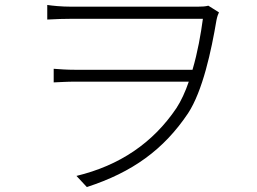

<svg xmlns="http://www.w3.org/2000/svg" viewBox="-20 -725 1040 776"><path d="M171 -705V-646C209 -648 238 -649 268 -649C338 -649 739 -649 800 -649C792 -589 779 -514 758 -443H282C250 -443 223 -445 197 -447V-392C225 -393 250 -395 283 -395H743C729 -354 712 -317 693 -288C598 -147 463 -56 289 -14L331 31C516 -29 642 -121 740 -267C799 -357 834 -519 855 -644C858 -659 862 -669 865 -675L822 -702C811 -699 797 -698 779 -698C733 -698 337 -698 268 -698C228 -698 190 -702 171 -705Z"/></svg>

Font: Noto Sans KR Light
Style: Regular
Weight: 300
Designer: Ryoko NISHIZUKA 西塚涼子 (kana, bopomofo & ideographs); Paul D. Hunt (Latin, Greek & Cyrillic); Sandoll Communications 산돌커뮤니
Foundry: Adobe
Version: Version 2.004;hotconv 1.0.118;makeotfexe 2.5.65603